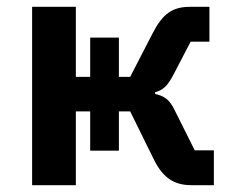

<svg xmlns="http://www.w3.org/2000/svg" viewBox="-20 -542 684 562"><path d="M74 0H202V-216H244V-101H328V-216H361L431 -74C457 -22 489 0 540 0H606V-102H550L492 -218C476 -252 460 -261 434 -267V-272C456 -278 470 -289 488 -324L538 -420H593V-522H536C484 -522 456 -501 427 -445L361 -317H328V-432H244V-317H202V-522H74Z"/></svg>

Font: Braiins Sans SemiBold
Style: Regular
Weight: 600
Designer: Mike Abbink, Paul van der Laan, Pieter van Rosmalen, Jiri Chlebus, Lubos Buracinsky
Foundry: Bold Monday, Sudetype
Version: Version 1.000;hotconv 1.0.109;makeotfexe 2.5.65596